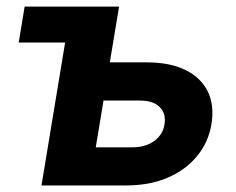

<svg xmlns="http://www.w3.org/2000/svg" viewBox="-20 -566 719 586"><path d="M37.1 -436.1 55.2 -545.9H248.2L230.1 -436.1ZM264.2 -375.7H427Q499.4 -375.7 546.7 -352Q594.1 -328.4 614.4 -286.2Q634.7 -243.9 625.4 -187.3Q616.3 -132 581.6 -89.7Q547 -47.4 491.8 -23.7Q436.6 0 364.7 0H106.6L196.9 -545.9H343.4L272.3 -116.4H384Q424 -116.4 450.5 -135.5Q476.9 -154.7 482 -186Q487.5 -219.3 467.4 -239.2Q447.4 -259.1 407.6 -259.1H244.5Z"/></svg>

Font: Adwaita Sans
Style: Italic
Weight: 400
Italic angle: -9.39999°
Designer: Rasmus Andersson
Foundry: rsms
Version: Version 4.001;git-9221beed3